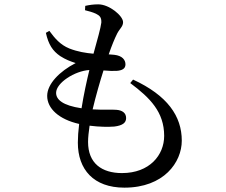

<svg xmlns="http://www.w3.org/2000/svg" viewBox="-20 -810 1040 883"><path d="M207 -668 191 -659C203 -605 222 -576 257 -552C282 -536 303 -528 328 -520C254 -482 197 -424 197 -369C197 -311 251 -261 344 -240C340 -208 338 -178 338 -154C338 -31 410 53 552 53C734 53 816 -64 816 -163C816 -276 750 -371 592 -444L579 -428C670 -360 735 -295 735 -185C735 -97 668 -14 541 -14C448 -14 385 -59 385 -157C385 -178 388 -204 392 -232C438 -226 480 -226 506 -228C545 -233 560 -246 560 -267C560 -291 542 -303 515 -305C493 -307 454 -304 406 -307C421 -370 440 -436 456 -486C479 -484 502 -483 516 -484C542 -486 557 -494 557 -514C557 -534 543 -554 505 -558L480 -560C495 -603 507 -632 519 -656C531 -679 546 -688 546 -708C546 -737 483 -790 432 -790C409 -790 390 -787 372 -783L371 -763C387 -759 406 -754 421 -747C439 -738 447 -730 446 -706C443 -681 428 -628 410 -563C375 -566 337 -572 299 -587C257 -604 232 -634 207 -668ZM355 -312C268 -325 238 -352 238 -383C238 -429 324 -484 391 -488C379 -439 365 -375 355 -312Z"/></svg>

Font: Noto Serif TC Medium
Style: Regular
Weight: 500
Designer: Ryoko NISHIZUKA 西塚涼子 (kana & ideographs); Frank Grießhammer (Latin, Greek & Cyrillic); Wenlong ZHANG 张文龙 (bopomofo); San
Foundry: Adobe
Version: Version 2.001;hotconv 1.1.0;makeotfexe 2.6.0